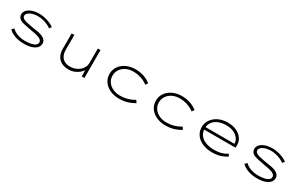

<svg xmlns="http://www.w3.org/2000/svg" viewBox="180 -1810 4775 3095"><g transform="rotate(30 2568.0 -262.5)"><path d="M413 10Q316 10 240 -17Q164 -44 120 -91L157 -128Q198 -85 262.5 -62Q327 -39 402 -39Q444 -39 483 -44Q522 -49 552 -59.5Q582 -70 600 -89Q618 -108 618 -136Q618 -176 560 -201Q532 -212 489.5 -221.5Q447 -231 389 -240Q318 -254 266.5 -264.5Q215 -275 186 -294Q162 -308 149.5 -331Q137 -354 137 -384Q137 -417 156 -444.5Q175 -472 209.5 -492.5Q244 -513 289.5 -524Q335 -535 389 -535Q436 -535 488 -524Q540 -513 588 -493Q636 -473 669 -447L639 -408Q610 -431 569.5 -449Q529 -467 483.5 -478Q438 -489 391 -489Q354 -489 317.5 -482Q281 -475 253 -461.5Q225 -448 207.5 -429.5Q190 -411 190 -388Q190 -367 200 -354Q210 -341 230 -330Q255 -317 298 -308.5Q341 -300 402 -288Q463 -280 512.5 -270.5Q562 -261 593 -247Q632 -229 652 -204Q672 -179 672 -145Q672 -96 640 -61.5Q608 -27 550 -8.5Q492 10 413 10Z M1241 10Q1160 10 1105.5 -20.5Q1051 -51 1023.5 -105Q996 -159 996 -231V-520H1046V-241Q1046 -179 1068.5 -134.5Q1091 -90 1134 -66Q1177 -42 1237 -42Q1290 -42 1335 -59.5Q1380 -77 1413 -105.5Q1446 -134 1464.5 -170.5Q1483 -207 1483 -247V-520H1533V0H1485L1480 -137L1490 -138Q1479 -105 1443 -70.5Q1407 -36 1354.5 -13Q1302 10 1241 10Z M2179 10Q2084 10 2009.5 -25Q1935 -60 1892.5 -121Q1850 -182 1850 -261Q1850 -340 1893 -402Q1936 -464 2011 -499.5Q2086 -535 2182 -535Q2263 -535 2337 -510Q2411 -485 2466 -440L2436 -396Q2408 -420 2367.5 -440Q2327 -460 2276.5 -472.5Q2226 -485 2168 -485Q2092 -485 2032.5 -455.5Q1973 -426 1939.5 -375.5Q1906 -325 1906 -261Q1906 -195 1941.5 -145Q1977 -95 2036.5 -67.5Q2096 -40 2165 -40Q2230 -40 2280.5 -51.5Q2331 -63 2368 -79.5Q2405 -96 2435 -113L2463 -68Q2408 -34 2338 -12Q2268 10 2179 10Z M3042 10Q2947 10 2872.5 -25Q2798 -60 2755.5 -121Q2713 -182 2713 -261Q2713 -340 2756 -402Q2799 -464 2874 -499.5Q2949 -535 3045 -535Q3126 -535 3200 -510Q3274 -485 3329 -440L3299 -396Q3271 -420 3230.5 -440Q3190 -460 3139.5 -472.5Q3089 -485 3031 -485Q2955 -485 2895.5 -455.5Q2836 -426 2802.5 -375.5Q2769 -325 2769 -261Q2769 -195 2804.5 -145Q2840 -95 2899.5 -67.5Q2959 -40 3028 -40Q3093 -40 3143.5 -51.5Q3194 -63 3231 -79.5Q3268 -96 3298 -113L3326 -68Q3271 -34 3201 -12Q3131 10 3042 10Z M3911 10Q3809 10 3730.5 -24.5Q3652 -59 3609 -120Q3566 -181 3566 -261Q3566 -323 3592.5 -373Q3619 -423 3664.5 -459.5Q3710 -496 3770 -515.5Q3830 -535 3897 -535Q3965 -535 4022.5 -517Q4080 -499 4121.5 -465Q4163 -431 4185.5 -385Q4208 -339 4206 -282L4205 -245H3610V-291H4178L4157 -283L4156 -307Q4155 -349 4124 -390Q4093 -431 4035.5 -458Q3978 -485 3896 -485Q3825 -485 3761.5 -462Q3698 -439 3658.5 -391Q3619 -343 3619 -264Q3619 -197 3655.5 -147Q3692 -97 3760.5 -69.5Q3829 -42 3923 -42Q3999 -42 4054.5 -58.5Q4110 -75 4162 -107L4181 -65Q4148 -45 4109 -27.5Q4070 -10 4022 0Q3974 10 3911 10Z M4752 10Q4655 10 4579 -17Q4503 -44 4459 -91L4496 -128Q4537 -85 4601.5 -62Q4666 -39 4741 -39Q4783 -39 4822 -44Q4861 -49 4891 -59.5Q4921 -70 4939 -89Q4957 -108 4957 -136Q4957 -176 4899 -201Q4871 -212 4828.5 -221.5Q4786 -231 4728 -240Q4657 -254 4605.5 -264.5Q4554 -275 4525 -294Q4501 -308 4488.5 -331Q4476 -354 4476 -384Q4476 -417 4495 -444.5Q4514 -472 4548.5 -492.5Q4583 -513 4628.5 -524Q4674 -535 4728 -535Q4775 -535 4827 -524Q4879 -513 4927 -493Q4975 -473 5008 -447L4978 -408Q4949 -431 4908.5 -449Q4868 -467 4822.5 -478Q4777 -489 4730 -489Q4693 -489 4656.5 -482Q4620 -475 4592 -461.5Q4564 -448 4546.5 -429.5Q4529 -411 4529 -388Q4529 -367 4539 -354Q4549 -341 4569 -330Q4594 -317 4637 -308.5Q4680 -300 4741 -288Q4802 -280 4851.5 -270.5Q4901 -261 4932 -247Q4971 -229 4991 -204Q5011 -179 5011 -145Q5011 -96 4979 -61.5Q4947 -27 4889 -8.5Q4831 10 4752 10Z"/></g></svg>

Font: Lexend Zetta ExtraLight
Style: Regular
Weight: 250
Version: Version 1.007